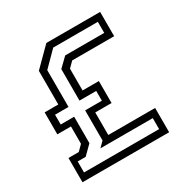

<svg xmlns="http://www.w3.org/2000/svg" viewBox="-161 -835 939 969"><g transform="rotate(-30 308.5 -350.0)"><path d="M45 0V-141.5H105L135.5 -172V-273H56V-401H135.5V-597L238.5 -700H552V-558.5H307.5L277 -528V-401H372V-273H277V-141.5H550V0ZM76.5 -39H514V-103H209L238 -132V-307.5H335.5V-364.5H238V-548L289.5 -598H517V-662.5H257L174 -579V-364.5H95.5V-307.5H174V-153.5L123 -103H76.5Z"/></g></svg>

Font: Tourney Expanded
Style: Regular
Weight: 400
Width: 7
Designer: Tyler Finck
Foundry: Etcetera Type Co
Version: Version 1.010; ttfautohint (v1.8.3)